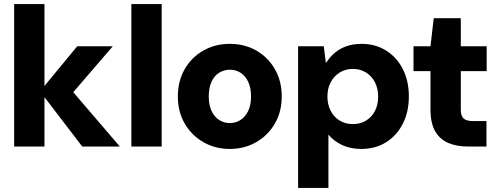

<svg xmlns="http://www.w3.org/2000/svg" viewBox="-20 -725 2444 950"><path d="M387 0 178 -273 362 -496H538L291 -209L290 -330L573 0ZM50 0V-705H200V0Z M630 0V-705H780V0Z M1117 12Q1045 12 986.5 -21.5Q928 -55 894 -113.5Q860 -172 860 -248Q860 -324 894 -383Q928 -442 986.5 -475Q1045 -508 1117 -508Q1190 -508 1248 -475Q1306 -442 1340 -383Q1374 -324 1374 -248Q1374 -172 1340 -113.5Q1306 -55 1247.5 -21.5Q1189 12 1117 12ZM1117 -116Q1146 -116 1169.5 -131Q1193 -146 1207.5 -175Q1222 -204 1222 -248Q1222 -292 1207.5 -321.5Q1193 -351 1169.5 -365.5Q1146 -380 1118 -380Q1089 -380 1065 -365.5Q1041 -351 1027 -321.5Q1013 -292 1013 -248Q1013 -205 1027 -175.5Q1041 -146 1065 -131Q1089 -116 1117 -116Z M1455 205V-496H1582L1592 -416H1595Q1613 -444 1637.5 -464.5Q1662 -485 1695 -496.5Q1728 -508 1769 -508Q1838 -508 1891 -474.5Q1944 -441 1973.5 -382.5Q2003 -324 2003 -248Q2003 -172 1973.5 -113.5Q1944 -55 1891 -21.5Q1838 12 1767 12Q1713 12 1671.5 -8Q1630 -28 1605 -59V205ZM1726 -111Q1763 -111 1791.5 -128.5Q1820 -146 1835.5 -176.5Q1851 -207 1851 -247Q1851 -287 1835.5 -317.5Q1820 -348 1791.5 -366Q1763 -384 1726 -384Q1689 -384 1660.5 -366Q1632 -348 1616 -317.5Q1600 -287 1600 -247Q1600 -208 1616 -177Q1632 -146 1660.5 -128.5Q1689 -111 1726 -111Z M2295 0Q2240 0 2198.5 -17.5Q2157 -35 2133.5 -75Q2110 -115 2110 -184V-373H2026V-496H2110L2126 -635H2260V-496H2388V-373H2260V-182Q2260 -151 2274 -138.5Q2288 -126 2320 -126H2387V0Z"/></svg>

Font: DM Sans 36pt Black
Style: Regular
Weight: 900
Designer: Colophon Foundry, Jonny Pinhorn
Foundry: Colophon Foundry
Version: Version 4.004;gftools[0.9.30]